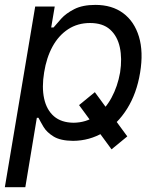

<svg xmlns="http://www.w3.org/2000/svg" viewBox="-46 -573 628 797"><path d="M347.7 -190.4 482.4 -6.8 417 46.9 282.2 -136.7ZM-25.9 204.1 100.1 -545.9H181.2L166.5 -459H176.3Q188 -473.1 208 -495.4Q228 -517.6 262.5 -535.2Q296.9 -552.7 350.1 -552.7Q418.9 -552.7 465.3 -518.3Q511.7 -483.9 530.8 -420.7Q549.8 -357.4 535.6 -271.5Q521.5 -185.1 481.4 -121.3Q441.4 -57.6 383.5 -23.2Q325.7 11.2 257.3 11.7Q205.1 11.2 176.5 -6.3Q147.9 -23.9 134.5 -46.6Q121.1 -69.3 113.8 -84H106.9L59.1 204.1ZM259.3 -63.5Q311.5 -64 351.3 -91.8Q391.1 -119.6 416.7 -167Q442.4 -214.4 452.6 -272.5Q461.4 -330.1 451.4 -376.5Q441.4 -422.9 411.1 -450.2Q380.9 -477.5 327.6 -477.5Q276.4 -477.5 236.8 -451.7Q197.3 -425.8 172.1 -379.9Q147 -334 137.2 -272.5Q127 -210.9 137.2 -163.8Q147.5 -116.7 178 -90.3Q208.5 -64 259.3 -63.5Z"/></svg>

Font: Inter Tight
Style: Italic
Weight: 400
Italic angle: -9.39999°
Designer: Rasmus Andersson
Foundry: rsms
Version: Version 3.002